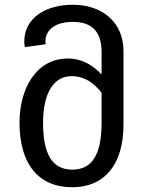

<svg xmlns="http://www.w3.org/2000/svg" viewBox="-20 -773 620 807"><path d="M62 -257C62 -87 139 14 284 14C417 14 499 -79 499 -249V-559C499 -679 410 -753 286 -753C171 -753 82 -697 82 -598C82 -589 83 -582 85 -575L172 -587C171 -594 171 -596 171 -599C171 -646 210 -681 286 -681C381 -681 407 -624 407 -553V-460C372 -497 327 -527 265 -527C133 -527 62 -402 62 -257ZM161 -257C161 -384 207 -453 281 -453C335 -453 374 -425 407 -383V-257C407 -123 367 -60 284 -60C201 -60 161 -122 161 -257Z"/></svg>

Font: FiraGO Unicode
Style: Regular
Weight: 400
Designer: bBox Type
Foundry: bBox Type GmbH
Version: Version 1.001;PS 001.001;hotconv 1.0.88;makeotf.lib2.5.64775